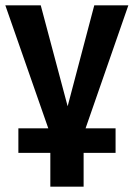

<svg xmlns="http://www.w3.org/2000/svg" viewBox="-21 -521 502 721"><path d="M168 180V53H48V-39H193L167 -20L-1 -501H132L233 -122L333 -501H461L293 -18L268 -39H413V53H293V180Z"/></svg>

Font: Nunito Sans 7pt Condensed
Style: Bold
Weight: 700
Width: 3
Designer: Vernon Adams
Foundry: Vernon Adams
Version: Version 3.101;gftools[0.9.27]